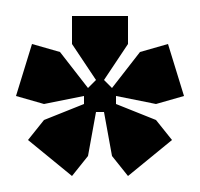

<svg xmlns="http://www.w3.org/2000/svg" viewBox="-25 -720 250 240"><path d="M105 -620 135 -665V-700H65V-665L95 -620ZM80 -590 30 -570 10 -545 65 -500 85 -525 95 -580ZM85 -610 50 -655 15 -665 -5 -600 30 -590 80 -600ZM120 -590 105 -580 115 -525 135 -500 190 -545 170 -570ZM115 -610 120 -600 170 -590 205 -600 185 -665 150 -655ZM95 -620 85 -610 80 -600V-590L95 -580H105L120 -590V-600L115 -610L105 -620Z"/></svg>

Font: Millimetre
Style: Regular
Weight: 500
Designer: Jérémy Landes
Version: Version 1.0